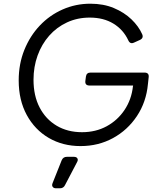

<svg xmlns="http://www.w3.org/2000/svg" viewBox="-20 -777 867 1037"><path d="M415 12Q319 12 243.5 -32Q168 -76 124.5 -156Q81 -236 81 -343Q81 -432 111.5 -507.5Q142 -583 195 -639Q248 -695 318.5 -726Q389 -757 468 -757Q539 -757 595 -733.5Q651 -710 690 -672.5Q729 -635 748 -592Q757 -571 735 -561L704 -547Q683 -537 673 -559Q646 -617 592.5 -649.5Q539 -682 465 -682Q398 -682 342 -656Q286 -630 245.5 -584Q205 -538 183 -477Q161 -416 161 -346Q161 -260 194 -196.5Q227 -133 286 -98Q345 -63 423 -63Q497 -63 556 -95Q615 -127 652.5 -183Q690 -239 698 -310L699 -315H464Q438 -315 441 -340L444 -363Q447 -385 469 -385H760Q786 -385 783 -360L779 -323Q770 -226 719.5 -150Q669 -74 590 -31Q511 12 415 12ZM283 240Q270 240 264.5 232Q259 224 264 212L313 89Q321 70 341 70H379Q393 70 398 78.5Q403 87 396 99L331 223Q323 240 303 240Z"/></svg>

Font: Pitagon Sans Text
Style: Italic
Weight: 400
Italic angle: -8°
Designer: Travis Tran
Foundry: Pitagon
Version: Version 1.001; ttfautohint (v1.8.4.7-5d5b);gftools[0.9.26]